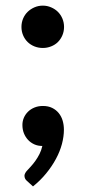

<svg xmlns="http://www.w3.org/2000/svg" viewBox="-20 -520 305 682"><path d="M59.6 -76.2Q59.6 -89.8 64.9 -102.1Q70.3 -114.3 79.8 -123.5Q89.4 -132.8 102.8 -138.2Q116.2 -143.6 132.3 -143.6Q151.4 -143.6 165.3 -136.7Q179.2 -129.9 188.7 -118.2Q198.2 -106.4 202.6 -91.3Q207 -76.2 207 -59.1Q207 -35.2 200 -8.5Q192.9 18.1 178.7 44.4Q164.6 70.8 144 95.9Q123.5 121.1 97.2 142.1L75.7 122.6Q66.9 115.2 66.9 104Q66.9 100.1 69.6 95Q72.3 89.8 76.2 85.9Q81.5 80.1 89.6 71.3Q97.7 62.5 105.7 51.3Q113.8 40 120.4 26.9Q127 13.7 130.4 -1.5Q114.7 -1.5 101.8 -7.3Q88.9 -13.2 79.6 -23.2Q70.3 -33.2 64.9 -46.6Q59.6 -60.1 59.6 -76.2ZM56.2 -424.3Q56.2 -439.9 62 -453.9Q67.9 -467.8 78.1 -477.8Q88.4 -487.8 102.3 -493.9Q116.2 -500 132.3 -500Q147.5 -500 161.6 -493.9Q175.8 -487.8 185.8 -477.8Q195.8 -467.8 201.7 -453.9Q207.5 -439.9 207.5 -424.3Q207.5 -408.7 201.7 -394.8Q195.8 -380.9 185.8 -370.8Q175.8 -360.8 161.6 -355.2Q147.5 -349.6 132.3 -349.6Q116.2 -349.6 102.3 -355.2Q88.4 -360.8 78.1 -370.8Q67.9 -380.9 62 -394.8Q56.2 -408.7 56.2 -424.3Z"/></svg>

Font: Kantumruy
Style: Bold
Weight: 600
Foundry: Sovichet Tep
Version: Version 1.20 August 16, 2013